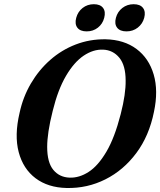

<svg xmlns="http://www.w3.org/2000/svg" viewBox="-20 -904 782 936"><path d="M494.5 -712.5Q585 -710.5 645.5 -665.2Q706 -620 729.2 -540.8Q752.5 -461.5 730.5 -358.5Q707 -241.5 644.5 -157.8Q582 -74 494 -29.8Q406 14.5 305 12.5Q214 10.5 153.5 -35Q93 -80.5 71.2 -162.2Q49.5 -244 75.5 -354Q92 -431 130.5 -496.8Q169 -562.5 224.5 -611.5Q280 -660.5 348.8 -687Q417.5 -713.5 494.5 -712.5ZM320 -38Q366.5 -36.5 412.2 -66Q458 -95.5 498.5 -164Q539 -232.5 568.5 -348Q581.5 -398.5 587.2 -439Q593 -479.5 592.5 -511Q592.5 -585 561.8 -622.5Q531 -660 482.5 -662Q435 -664 388.2 -632.8Q341.5 -601.5 302 -534.5Q262.5 -467.5 237 -363.5Q223 -308 216.5 -264.5Q210 -221 210 -188Q210 -112 240 -75.8Q270 -39.5 320 -38ZM402.5 -751Q371 -751 357.2 -769Q343.5 -787 351.5 -817Q359.5 -847 382.8 -865.2Q406 -883.5 437.5 -883.5Q469 -883.5 482.5 -865.2Q496 -847 488 -817Q480.5 -787.5 457.2 -769.2Q434 -751 402.5 -751ZM596.5 -751Q565 -751 551 -769Q537 -787 545 -817Q553 -847 576.5 -865.2Q600 -883.5 631.5 -883.5Q663.5 -883.5 677.2 -865.2Q691 -847 683 -817Q675 -787.5 651.5 -769.2Q628 -751 596.5 -751Z"/></svg>

Font: Fraunces 72pt Soft SemiBold
Style: Italic
Weight: 600
Italic angle: -16°
Version: Version 1.000;[b76b70a41]